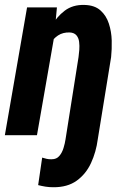

<svg xmlns="http://www.w3.org/2000/svg" viewBox="-23 -559 524 794"><path d="M201.2 -408.2 129.9 0H-2.9L88.9 -528.3H212.4ZM149.9 -282.7 136.7 -281.7Q142.1 -318.4 154.3 -363.3Q166.5 -408.2 188.7 -448.7Q210.9 -489.3 244.4 -514.6Q277.8 -540 326.2 -538.6Q368.2 -537.6 392.3 -516.1Q416.5 -494.6 427.2 -461.4Q438 -428.2 439 -391.6Q439.9 -355 436.5 -322.8L381.3 17.1Q374.5 69.3 353.5 115Q332.5 160.6 294.2 188.2Q255.9 215.8 197.3 215.3Q180.7 215.3 165.3 212.9Q149.9 210.4 134.8 206.5L151.4 92.8Q160.6 95.7 170.2 97.9Q179.7 100.1 190.9 99.6Q210.9 99.6 222.4 85.9Q233.9 72.3 239.7 53Q245.6 33.7 248 17.1L301.8 -323.2Q303.7 -335.9 304.9 -352.8Q306.2 -369.6 304.2 -386Q302.2 -402.3 293 -413.1Q283.7 -423.8 265.6 -424.8Q237.3 -425.8 217 -412.4Q196.8 -398.9 183.8 -376.7Q170.9 -354.5 162.6 -329.6Q154.3 -304.7 149.9 -282.7Z"/></svg>

Font: Roboto Condensed
Style: Bold Italic
Weight: 700
Italic angle: -12°
Designer: Christian Robertson
Foundry: Google
Version: Version 3.0